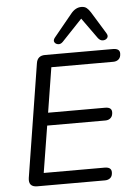

<svg xmlns="http://www.w3.org/2000/svg" viewBox="-62 -993 732 1040"><g transform="rotate(-5 304.0 -473.5)"><path d="M98 0Q49 0 56 -49L154 -664Q160 -705 202 -705H571Q608 -705 608 -678Q608 -657 596.5 -646.5Q585 -636 567 -636H230L191 -392H501Q537 -392 537 -365Q537 -344 525.5 -333.5Q514 -323 497 -323H180L139 -69H470Q507 -69 507 -41Q507 -20 495.5 -10Q484 0 466 0ZM303 -767Q291 -755 277.5 -757Q264 -759 258 -769.5Q252 -780 263 -794L363 -916Q388 -947 420 -947Q438 -947 449 -938Q460 -929 470 -913L543 -794Q553 -778 545 -767.5Q537 -757 522 -756.5Q507 -756 495 -771L414 -884Z"/></g></svg>

Font: Nunito
Style: Italic
Weight: 400
Italic angle: -9°
Designer: Vernon Adams
Foundry: Vernon Adams
Version: Version 3.601; ttfautohint (v1.8.2.53-6de2)